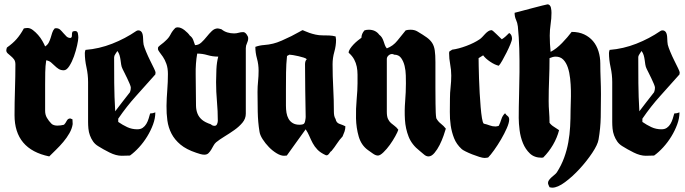

<svg xmlns="http://www.w3.org/2000/svg" viewBox="-20 -717 3158 885"><path d="M90 -586Q100 -588 107 -588Q119 -588 131.5 -578.5Q144 -569 155.5 -556Q167 -543 175.5 -528Q184 -513 188 -503Q199 -510 204.5 -520.5Q210 -531 213.5 -542.5Q217 -554 220.5 -565.5Q224 -577 232 -586L238 -587Q250 -587 257.5 -580Q265 -573 272 -564.5Q279 -556 286.5 -549Q294 -542 305 -542Q312 -544 311.5 -554Q311 -564 314 -571Q320 -574 326 -574Q337 -574 339 -563Q341 -552 341 -544Q341 -533 335.5 -508Q330 -483 321 -457.5Q312 -432 299.5 -412.5Q287 -393 274 -393Q260 -393 250 -399.5Q240 -406 232 -414Q224 -422 215 -429.5Q206 -437 193 -439Q189 -413 188.5 -383.5Q188 -354 188 -327V-206Q188 -188 196.5 -173.5Q205 -159 217 -147Q222 -142 229.5 -140Q237 -138 244 -138Q252 -138 259.5 -139Q267 -140 275 -142Q282 -149 287.5 -160Q293 -171 304 -171L314 -167L315 -145Q312 -124 300 -103Q288 -82 272 -63Q256 -44 238 -26.5Q220 -9 207 4Q47 -29 47 -186Q47 -243 49 -304.5Q51 -366 51 -420Q51 -435 44.5 -443.5Q38 -452 30 -458.5Q22 -465 15.5 -471Q9 -477 9 -485Q9 -488 10 -491.5Q11 -495 12 -498Q39 -517 56.5 -537Q74 -557 90 -586Z M618 -577Q627 -577 633 -569Q639 -560 639.5 -541Q640 -522 642 -511Q645 -499 653.5 -478.5Q662 -458 672 -438Q682 -418 689.5 -402.5Q697 -387 697 -383L696 -374Q651 -323 607.5 -275Q564 -227 525 -170V-155Q545 -141 566.5 -131Q588 -121 613 -121Q628 -121 638 -128Q648 -135 654.5 -146Q661 -157 665 -170Q669 -183 672 -194Q684 -194 696 -199Q696 -172 685.5 -143.5Q675 -115 658.5 -88Q642 -61 621 -38Q600 -15 579 0L541 1Q515 1 485 -14Q455 -29 433 -43Q418 -52 409 -65Q400 -78 394.5 -93Q389 -108 387.5 -124Q386 -140 386 -155V-339Q386 -373 378.5 -407Q371 -441 371 -473Q371 -476 372 -480Q373 -484 374 -487Q437 -492 497 -515.5Q557 -539 608 -574Q612 -577 618 -577ZM506 -452Q506 -394 506.5 -333.5Q507 -273 511 -204Q524 -221 543.5 -246.5Q563 -272 579 -292Q581 -297 582 -302.5Q583 -308 583 -313Q583 -318 578 -330Q573 -342 566.5 -355.5Q560 -369 554 -381Q548 -393 545 -399Q540 -409 538.5 -419.5Q537 -430 535.5 -441Q534 -452 531 -462.5Q528 -473 521 -482Q517 -475 511.5 -467.5Q506 -460 506 -452Z M799 -591Q814 -591 830.5 -578Q847 -565 855 -553Q866 -545 870.5 -533Q875 -521 879 -509Q895 -509 908 -521Q921 -533 932.5 -547.5Q944 -562 956.5 -574Q969 -586 984 -586Q987 -586 992 -584.5Q997 -583 1001 -582Q1013 -572 1028 -567.5Q1043 -563 1059 -563Q1070 -563 1080 -566Q1090 -569 1101 -569Q1109 -569 1116.5 -559Q1124 -549 1124 -541Q1124 -529 1118.5 -518Q1113 -507 1113 -495V-193Q1113 -170 1097.5 -151.5Q1082 -133 1060 -117.5Q1038 -102 1015 -88Q992 -74 976 -61Q969 -55 964 -45.5Q959 -36 953.5 -27Q948 -18 941 -11Q934 -4 922 -4Q913 -4 903 -7Q893 -10 884 -13Q839 -28 812 -50.5Q785 -73 770.5 -101Q756 -129 751.5 -161.5Q747 -194 747.5 -229Q748 -264 751 -301.5Q754 -339 754 -376Q754 -403 747 -422.5Q740 -442 731 -455Q722 -468 715 -477Q708 -486 708 -492L709 -500Q717 -508 726 -514.5Q735 -521 743 -529Q758 -542 766 -558Q774 -574 787 -587Q791 -591 799 -591ZM889 -470Q881 -425 882 -373Q883 -321 883 -274Q883 -249 883.5 -229Q884 -209 890.5 -193Q897 -177 911 -165Q925 -153 952 -144Q959 -137 969 -137Q977 -137 980.5 -145Q984 -153 984 -160Q984 -205 980 -249.5Q976 -294 976 -339Q976 -366 977.5 -398Q979 -430 986 -456Q960 -456 936.5 -463Q913 -470 889 -470Z M1374 -578Q1376 -578 1384.5 -574Q1393 -570 1406 -565.5Q1419 -561 1434.5 -557.5Q1450 -554 1467 -554Q1482 -554 1497 -553.5Q1512 -553 1527 -549Q1529 -539 1529 -534Q1529 -506 1521 -478Q1513 -450 1513 -421Q1513 -367 1516 -311.5Q1519 -256 1519 -202Q1519 -193 1520.5 -184.5Q1522 -176 1527 -168Q1530 -151 1545 -146Q1560 -141 1572 -135Q1572 -122 1568 -110.5Q1564 -99 1559 -88Q1544 -72 1533 -55Q1522 -38 1508 -21Q1504 -19 1501.5 -15Q1499 -11 1496 -7.5Q1493 -4 1489.5 -2Q1486 0 1481 -2Q1457 -13 1443.5 -27Q1430 -41 1421.5 -57Q1413 -73 1406 -89.5Q1399 -106 1389 -121Q1369 -93 1345 -60Q1321 -27 1302 0L1289 1Q1274 1 1255 -10.5Q1236 -22 1219.5 -39Q1203 -56 1190.5 -75.5Q1178 -95 1176 -111Q1169 -153 1168 -202Q1167 -251 1167 -293Q1167 -318 1169.5 -342Q1172 -366 1172 -391Q1172 -420 1164.5 -447Q1157 -474 1157 -501Q1176 -508 1197.5 -509.5Q1219 -511 1239 -516Q1256 -520 1279 -530Q1302 -540 1323 -550.5Q1344 -561 1358.5 -569.5Q1373 -578 1374 -578ZM1303 -459Q1299 -422 1298.5 -383Q1298 -344 1298 -307V-230Q1298 -213 1300.5 -197.5Q1303 -182 1310 -169.5Q1317 -157 1329.5 -149.5Q1342 -142 1361 -142Q1368 -142 1376 -144Q1384 -146 1386.5 -159Q1389 -172 1389 -178Q1388 -239 1387 -299.5Q1386 -360 1386 -421Q1386 -427 1387.5 -433Q1389 -439 1394 -444Q1391 -448 1380 -451.5Q1369 -455 1356 -458Q1343 -461 1331 -463Q1319 -465 1314 -465Z M1850 -577Q1860 -580 1872 -580Q1891 -580 1904 -572Q1931 -556 1947 -544.5Q1963 -533 1972 -519Q1981 -505 1984 -484.5Q1987 -464 1987 -431Q1987 -357 1987 -311.5Q1987 -266 1987.5 -239Q1988 -212 1988.5 -198Q1989 -184 1991 -172Q1999 -157 2012 -147Q2025 -137 2035 -124Q2032 -113 2024.5 -91.5Q2017 -70 2006.5 -49Q1996 -28 1982.5 -12Q1969 4 1955 4Q1944 4 1933 -6Q1922 -16 1914 -22Q1878 -50 1863.5 -87Q1849 -124 1846.5 -165.5Q1844 -207 1847.5 -250Q1851 -293 1851 -333Q1851 -347 1850.5 -369.5Q1850 -392 1845 -413Q1840 -434 1829 -449.5Q1818 -465 1797 -465Q1792 -468 1787 -468Q1778 -468 1770.5 -461Q1763 -454 1763 -445V-202Q1763 -180 1768.5 -168.5Q1774 -157 1782 -150Q1790 -143 1799 -136.5Q1808 -130 1816 -119Q1813 -109 1802 -89Q1791 -69 1777 -49.5Q1763 -30 1747.5 -15Q1732 0 1722 0Q1711 0 1697.5 -10Q1684 -20 1675 -26Q1645 -48 1633.5 -87.5Q1622 -127 1621 -171.5Q1620 -216 1624 -259.5Q1628 -303 1628 -333Q1628 -354 1628 -373Q1628 -392 1624.5 -409.5Q1621 -427 1612.5 -443Q1604 -459 1587 -474Q1587 -482 1593.5 -492Q1600 -502 1609.5 -512Q1619 -522 1629 -530Q1639 -538 1646 -543Q1646 -561 1660 -577Q1669 -580 1680 -580Q1711 -580 1728 -557Q1736 -551 1740.5 -543.5Q1745 -536 1748 -527Q1751 -518 1754 -509.5Q1757 -501 1763 -494Q1792 -505 1811.5 -529.5Q1831 -554 1850 -577Z M2246 -578Q2248 -578 2254.5 -572.5Q2261 -567 2268.5 -559.5Q2276 -552 2283 -545.5Q2290 -539 2293 -536Q2303 -542 2311 -549.5Q2319 -557 2327 -565Q2334 -561 2337 -554Q2340 -547 2340 -539Q2340 -531 2332.5 -513Q2325 -495 2315 -475Q2305 -455 2295 -437.5Q2285 -420 2279 -414Q2261 -418 2239.5 -432.5Q2218 -447 2207 -462L2186 -449Q2186 -438 2186.5 -412.5Q2187 -387 2188 -355Q2189 -323 2191 -288Q2193 -253 2195.5 -223.5Q2198 -194 2201.5 -172.5Q2205 -151 2210 -147Q2224 -144 2237 -139Q2250 -134 2264 -134Q2268 -134 2271.5 -135Q2275 -136 2279 -137Q2286 -151 2291 -167.5Q2296 -184 2308 -195Q2313 -187 2320 -182Q2327 -177 2327 -166Q2327 -151 2316 -126Q2305 -101 2289.5 -74.5Q2274 -48 2257.5 -25Q2241 -2 2230 9Q2220 11 2213 11Q2205 11 2189 6Q2173 1 2156.5 -5.5Q2140 -12 2126 -19Q2112 -26 2108 -30Q2084 -52 2073 -80Q2062 -108 2057.5 -138.5Q2053 -169 2053.5 -201Q2054 -233 2054 -263Q2054 -289 2057 -315.5Q2060 -342 2060 -369Q2060 -395 2055 -421Q2050 -447 2050 -473Q2050 -480 2054.5 -482Q2059 -484 2064 -488Q2094 -492 2130 -505.5Q2166 -519 2191 -536Q2197 -540 2203.5 -547Q2210 -554 2216.5 -561Q2223 -568 2230.5 -573Q2238 -578 2246 -578Z M2352 -658Q2361 -660 2384.5 -666.5Q2408 -673 2433.5 -679.5Q2459 -686 2480 -691.5Q2501 -697 2504 -697Q2510 -697 2514 -692.5Q2518 -688 2519.5 -681.5Q2521 -675 2521.5 -668.5Q2522 -662 2522 -658Q2522 -632 2518 -605.5Q2514 -579 2514 -553Q2514 -534 2515 -515.5Q2516 -497 2518 -478Q2545 -492 2571 -519Q2597 -546 2615 -570Q2648 -570 2672.5 -558.5Q2697 -547 2713.5 -527.5Q2730 -508 2738.5 -481Q2747 -454 2747 -424Q2747 -389 2748.5 -353Q2750 -317 2750 -282Q2750 -228 2749 -177Q2748 -126 2739 -74Q2735 -50 2710 -12.5Q2685 25 2652 61Q2619 97 2584.5 122.5Q2550 148 2526 148Q2521 148 2513 146Q2511 141 2508.5 136Q2506 131 2506 126Q2506 119 2511 112.5Q2516 106 2522.5 100Q2529 94 2536 88.5Q2543 83 2547 77Q2568 44 2580.5 9.5Q2593 -25 2599.5 -61Q2606 -97 2608 -134Q2610 -171 2610 -210Q2610 -224 2611 -248Q2612 -272 2611.5 -299.5Q2611 -327 2608 -355Q2605 -383 2597.5 -405.5Q2590 -428 2576.5 -442Q2563 -456 2541 -456Q2529 -456 2513 -449Q2513 -399 2511 -350Q2509 -301 2509 -251Q2509 -226 2511 -201.5Q2513 -177 2513 -151Q2521 -140 2533.5 -132.5Q2546 -125 2557 -117Q2548 -82 2529 -49.5Q2510 -17 2484 9L2477 10Q2443 10 2422.5 -9.5Q2402 -29 2390.5 -57Q2379 -85 2375 -117Q2371 -149 2371 -173Q2371 -222 2372.5 -275.5Q2374 -329 2374.5 -384Q2375 -439 2373.5 -492.5Q2372 -546 2367 -595Q2365 -612 2358.5 -626Q2352 -640 2352 -658Z M3034 -577Q3043 -577 3049 -569Q3055 -560 3055.5 -541Q3056 -522 3058 -511Q3061 -499 3069.5 -478.5Q3078 -458 3088 -438Q3098 -418 3105.5 -402.5Q3113 -387 3113 -383L3112 -374Q3067 -323 3023.5 -275Q2980 -227 2941 -170V-155Q2961 -141 2982.5 -131Q3004 -121 3029 -121Q3044 -121 3054 -128Q3064 -135 3070.5 -146Q3077 -157 3081 -170Q3085 -183 3088 -194Q3100 -194 3112 -199Q3112 -172 3101.5 -143.5Q3091 -115 3074.5 -88Q3058 -61 3037 -38Q3016 -15 2995 0L2957 1Q2931 1 2901 -14Q2871 -29 2849 -43Q2834 -52 2825 -65Q2816 -78 2810.5 -93Q2805 -108 2803.5 -124Q2802 -140 2802 -155V-339Q2802 -373 2794.5 -407Q2787 -441 2787 -473Q2787 -476 2788 -480Q2789 -484 2790 -487Q2853 -492 2913 -515.5Q2973 -539 3024 -574Q3028 -577 3034 -577ZM2922 -452Q2922 -394 2922.5 -333.5Q2923 -273 2927 -204Q2940 -221 2959.5 -246.5Q2979 -272 2995 -292Q2997 -297 2998 -302.5Q2999 -308 2999 -313Q2999 -318 2994 -330Q2989 -342 2982.5 -355.5Q2976 -369 2970 -381Q2964 -393 2961 -399Q2956 -409 2954.5 -419.5Q2953 -430 2951.5 -441Q2950 -452 2947 -462.5Q2944 -473 2937 -482Q2933 -475 2927.5 -467.5Q2922 -460 2922 -452Z"/></svg>

Font: CAT Schmalfette Thannhaeuser
Style: Regular
Weight: 700
Designer: Peter Wiegel nach Herbert Thanhaeuser 1939/40
Foundry: CAT-Fonts, Peter Wiegel
Version: Version 1.000